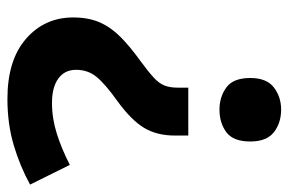

<svg xmlns="http://www.w3.org/2000/svg" viewBox="-150 -435 777 517"><g transform="rotate(90 238.5 -176.5)"><path d="M345 -259Q345 -210 324 -175.5Q303 -141 252 -104Q207 -72 187.5 -48.5Q168 -25 168 7Q168 38 191.5 55Q215 72 257 72Q299 72 340 59Q381 46 424 24L477 131Q428 158 371 175Q314 192 246 192Q142 192 84.5 142Q27 92 27 15Q27 -26 40 -56Q53 -86 79 -112Q105 -138 144 -166Q174 -188 189.5 -202.5Q205 -217 210.5 -231.5Q216 -246 216 -266V-295H345ZM361 -462Q361 -416 336 -397.5Q311 -379 275 -379Q241 -379 215.5 -397.5Q190 -416 190 -462Q190 -506 215.5 -525.5Q241 -545 275 -545Q311 -545 336 -525.5Q361 -506 361 -462Z"/></g></svg>

Font: Noto Sans Duployan
Style: Bold
Weight: 700
Designer: David Corbett
Foundry: David Corbett
Version: Version 3.001